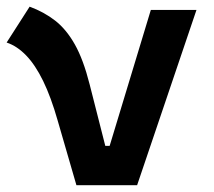

<svg xmlns="http://www.w3.org/2000/svg" viewBox="-25 -547 631 567"><path d="M200.7 0 282.2 -116.2H298.8L420.4 -517.6H555.2L379.9 0ZM200.7 0 145.5 -190.4Q125.5 -260.7 102.3 -308.1Q79.1 -355.5 52.2 -383.3Q25.4 -411.1 -5.4 -421.4L62.5 -527.3Q105 -511.7 137.9 -486.1Q170.9 -460.4 196 -415.8Q221.2 -371.1 239.7 -297.9L305.7 -38.6Z"/></svg>

Font: Cascadia Mono
Style: Regular
Weight: 400
Monospace: yes
Designer: Aaron Bell
Foundry: Saja Typeworks
Version: Version 2102.003